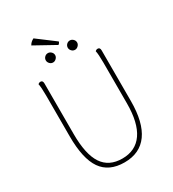

<svg xmlns="http://www.w3.org/2000/svg" viewBox="-226 -1077 1094 1212"><g transform="rotate(-30 321.0 -471.0)"><path d="M547 -304Q547 -148 489.5 -68Q432 12 320 12Q207 12 154 -64.5Q101 -141 101 -304V-600Q101 -663 95 -687Q103 -695 113 -695Q130 -695 130 -673V-304Q130 -156 176.5 -86Q223 -16 320 -16Q417 -16 467.5 -89Q518 -162 518 -304V-600Q518 -663 512 -687Q520 -695 530 -695Q547 -695 547 -673ZM210 -794Q210 -808 220 -818Q230 -828 244 -828Q257 -828 267.5 -818Q278 -808 278 -794Q278 -781 267.5 -770.5Q257 -760 244 -760Q230 -760 220 -770.5Q210 -781 210 -794ZM370 -794Q370 -808 380 -818Q390 -828 404 -828Q417 -828 427.5 -818Q438 -808 438 -794Q438 -781 427.5 -770.5Q417 -760 404 -760Q390 -760 380 -770.5Q370 -781 370 -794ZM212 -954 341 -857Q340 -852 336 -846.5Q332 -841 328 -839L178 -922Q188 -942 212 -954Z"/></g></svg>

Font: Arima Madurai Thin
Style: Regular
Weight: 250
Designer: Joana Correia and Natanael Gama
Foundry: NDISCOVER
Version: Version 1.020; ttfautohint (v1.5) -l 7 -r 28 -G 50 -x 13 -D 